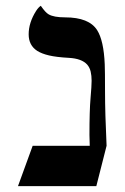

<svg xmlns="http://www.w3.org/2000/svg" viewBox="-20 -637 427 657"><path d="M338.4 -417Q339.4 -395 339.4 -323Q339.4 -251 344.7 -138.2L309.6 0H41.5L91.8 -138.2H287.1L286.1 -175.3Q286.1 -258.3 289.8 -300.8Q293.5 -343.3 293.5 -360.6Q293.5 -377.9 290.3 -391.8Q287.1 -405.8 278.3 -416Q259.8 -436.5 216.3 -439Q172.9 -441.4 147.9 -447.3Q123 -453.1 107.4 -462.9Q78.1 -481.9 78.1 -519.5Q78.1 -559.6 103.5 -599.6Q111.3 -611.8 119.6 -617.2Q135.7 -593.8 146.5 -587.9Q164.1 -577.6 202.6 -577.6Q284.7 -577.6 312.5 -533.7Q335 -498 338.4 -417Z"/></svg>

Font: Cardo-Italic
Style: Italic
Weight: 400
Italic angle: -12°
Designer: David J. Perry
Foundry: David J. Perry
Version: Version 0.991